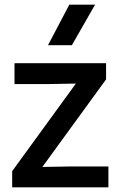

<svg xmlns="http://www.w3.org/2000/svg" viewBox="-20 -800 515 820"><path d="M386 -780 287 -607H185L276 -780ZM304 -443 188 -441H42V-530H433V-461L161 -87L277 -89H443V0H32V-69Z"/></svg>

Font: Coupeur_Texte
Style: Regular
Weight: 400
Designer: Léa Rolland
Version: Version 1.000;PS 001.000;hotconv 1.0.88;makeotf.lib2.5.64775